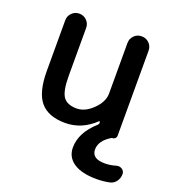

<svg xmlns="http://www.w3.org/2000/svg" viewBox="-134 -650 864 951"><g transform="rotate(20 297.5 -174.5)"><path d="M482.4 196.3Q403.3 196.3 360.8 168Q318.4 139.6 318.4 88.9Q318.4 10.7 395.5 -58.6Q401.4 -63.5 401.4 -70.3L400.4 -75.2Q400.4 -77.1 398.4 -77.6Q396.5 -78.1 395.5 -77.1Q327.1 -11.7 240.2 -11.7Q151.4 -11.7 109.4 -61Q67.4 -110.4 67.4 -223.6V-490.2Q67.4 -512.7 83.5 -528.8Q99.6 -544.9 122.6 -544.9Q145.5 -544.9 161.6 -528.8Q177.7 -512.7 177.7 -490.2V-238.3Q177.7 -157.2 198.2 -127.9Q218.8 -98.6 269.5 -98.6Q313.5 -98.6 354.5 -139.2Q395.5 -179.7 395.5 -223.6V-489.3Q395.5 -512.7 411.6 -528.8Q427.7 -544.9 451.2 -544.9Q474.6 -544.9 490.7 -528.8Q506.8 -512.7 506.8 -489.3V-41Q506.8 -33.2 501 -27.3Q495.1 -21.5 487.3 -21.5Q484.4 -21.5 482.4 -20.5Q424.8 13.7 424.8 60.5Q424.8 109.4 493.2 109.4Q522.5 109.4 550.8 100.6Q567.4 95.7 581.1 104.5Q594.7 113.3 594.7 128.9Q594.7 151.4 582 168.5Q569.3 185.5 548.8 189.5Q515.6 196.3 482.4 196.3Z"/></g></svg>

Font: Gen Jyuu Gothic P Medium
Style: Regular
Weight: 500
Designer: [Source Han Sans]
Ryoko NISHIZUKA  (kana & ideographs); Paul D. Hunt (Latin, Greek & Cyrillic); Wenlong ZHANG  (bopomofo
Version: Version 1.002.20150607